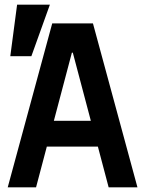

<svg xmlns="http://www.w3.org/2000/svg" viewBox="-20 -800 620 820"><path d="M134 0 180 -174H398L444 0H567L377 -700H203L13 0ZM210 -284 287 -575H291L368 -284ZM193 -780H53L24 -560H114Z"/></svg>

Font: CommitMono-dimboump
Style: Bold
Weight: 700
Monospace: yes
Designer: Eigil Nikolajsen
Foundry: Eigil Nikolajsen
Version: Version 1.143